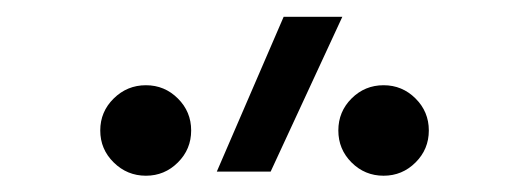

<svg xmlns="http://www.w3.org/2000/svg" viewBox="-20 -815 626 230"><path d="M239.7 -609.4 319.8 -794.9H390.1L304.2 -609.4ZM154.8 -604.5Q132.3 -604.5 116.2 -620.4Q100.1 -636.2 100.1 -658.7Q100.1 -681.2 116.2 -697Q132.3 -712.9 154.8 -712.9Q177.2 -712.9 193.1 -697Q209 -681.2 209 -658.7Q209 -636.2 193.1 -620.4Q177.2 -604.5 154.8 -604.5ZM439.5 -604.5Q417 -604.5 401.1 -620.4Q385.3 -636.2 385.3 -658.7Q385.3 -681.2 401.1 -697Q417 -712.9 439.5 -712.9Q461.9 -712.9 477.8 -697Q493.7 -681.2 493.7 -658.7Q493.7 -636.2 477.8 -620.4Q461.9 -604.5 439.5 -604.5Z"/></svg>

Font: CaskaydiaCove NFP Light
Style: Regular
Weight: 300
Designer: Aaron Bell
Foundry: Saja Typeworks
Version: Version 2111.001; VTT 6.35;Nerd Fonts 3.1.1